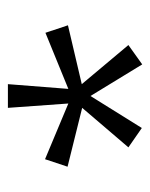

<svg xmlns="http://www.w3.org/2000/svg" viewBox="33 -791 380 486"><g transform="rotate(-90 223.0 -548.0)"><path d="M303 -378 223 -509 142 -379 93 -413 193 -530 44 -567 63 -624 204 -565 193 -718H253L241 -565L383 -623L402 -566L253 -531L352 -413Z"/></g></svg>

Font: Roundo
Style: Regular
Weight: 400
Designer: Namrata Goyal (Gurmukhi), Shiva Nallaperumal (Latin)
Foundry: Indian Type Foundry
Version: Version 1.000;PS 1.0;hotconv 1.0.88;makeotf.lib2.5.647800